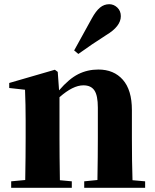

<svg xmlns="http://www.w3.org/2000/svg" viewBox="-20 -894 737 914"><path d="M353 -637.2 333 -653.8 417 -806.2Q436.5 -841.8 456.1 -857.9Q475.6 -874 500 -874Q521.5 -874 538.3 -858.2Q555.2 -842.3 555.2 -816.9Q555.2 -768.6 485.8 -727.1Q418.9 -684.6 353 -637.2ZM610.8 -36.1 670.9 -30.8V0H380.9V-30.8L443.8 -37.1Q445.8 -153.3 445.8 -237.8V-381.8Q445.8 -439.5 429.4 -463.6Q413.1 -487.8 377 -487.8Q327.1 -487.8 263.2 -431.2V-237.8Q263.2 -154.3 265.1 -36.1L321.8 -30.8V0H33.2V-30.8L100.1 -37.1Q102.1 -155.3 102.1 -237.8V-320.8Q102.1 -395 99.1 -466.8L23.9 -475.1V-499L241.2 -562L254.9 -551.8L261.2 -463.9Q308.6 -519 352.5 -541Q396.5 -563 448.2 -563Q522 -563 564.9 -514.2Q607.9 -465.3 607.9 -370.1V-237.8Q607.9 -123 610.8 -36.1Z"/></svg>

Font: Noto Serif JP Black
Style: Regular
Weight: 900
Designer: Ryoko NISHIZUKA  (kana & ideographs); Frank Grießhammer (Latin, Greek & Cyrillic); Wenlong ZHANG  (bopomofo); Sandoll Co
Foundry: Adobe Systems Incorporated
Version: Version 1.001;PS 1.001;hotconv 16.6.54;makeotf.lib2.5.65590